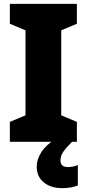

<svg xmlns="http://www.w3.org/2000/svg" viewBox="-20 -734 448 994"><path d="M378 0H31V-103L112 -137V-577L31 -611V-714H378V-611L297 -577V-137L378 -103ZM293 96Q293 131 332 131Q345 131 359.5 128Q374 125 383 120V226Q369 232 348.5 236Q328 240 302 240Q243 240 206.5 210Q170 180 170 128Q170 94 192 57Q214 20 275 -22L353 0Q320 33 306.5 53.5Q293 74 293 96Z"/></svg>

Font: Noto Sans Lao SemiCondensed Black
Style: Regular
Weight: 900
Width: 4
Designer: Monotype Design Team
Foundry: Monotype Imaging Inc.
Version: Version 2.003; ttfautohint (v1.8.4.7-5d5b)